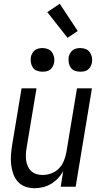

<svg xmlns="http://www.w3.org/2000/svg" viewBox="-20 -987 540 1015"><path d="M163 8Q137 8 113.5 -0.5Q90 -9 74 -27Q58 -45 50 -68Q42 -91 39 -116Q36 -141 38 -167Q40 -193 44 -219L94 -520H173L121 -208Q118 -191 117 -174Q116 -157 118 -140.5Q120 -124 126.5 -109Q133 -94 144.5 -83Q156 -72 172 -67Q188 -62 205 -62Q228 -62 251.5 -70.5Q275 -79 292 -97Q309 -115 318 -137.5Q327 -160 331 -183L387 -520H466L380 0H301L314 -82Q303 -62 286.5 -44.5Q270 -27 250 -15Q230 -3 207.5 2.5Q185 8 163 8ZM404 -608Q389 -608 375.5 -613Q362 -618 354 -629.5Q346 -641 343.5 -655.5Q341 -670 343 -685Q345 -695 350.5 -705Q356 -715 364.5 -721.5Q373 -728 383.5 -730.5Q394 -733 405 -733Q420 -733 433.5 -727.5Q447 -722 455 -710.5Q463 -699 466 -684.5Q469 -670 466 -655Q464 -645 458.5 -635Q453 -625 444.5 -618.5Q436 -612 425.5 -610Q415 -608 404 -608ZM204 -608Q189 -608 175.5 -613Q162 -618 154 -629.5Q146 -641 143.5 -655.5Q141 -670 143 -685Q145 -695 150.5 -705Q156 -715 164.5 -721.5Q173 -728 183.5 -730.5Q194 -733 205 -733Q220 -733 233.5 -727.5Q247 -722 255 -710.5Q263 -699 266 -684.5Q269 -670 266 -655Q264 -645 258.5 -635Q253 -625 244.5 -618.5Q236 -612 225.5 -610Q215 -608 204 -608ZM337 -787 230 -923 296 -967 391 -823Z"/></svg>

Font: Iosevka SS18
Style: Italic
Weight: 400
Italic angle: -9°
Monospace: yes
Designer: Belleve Invis
Foundry: Belleve Invis
Version: Version 25.1.1; ttfautohint (v1.8.4)